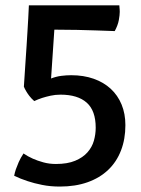

<svg xmlns="http://www.w3.org/2000/svg" viewBox="-20 -684 525 714"><path d="M32.7 -30.3Q34.7 -41.5 39.1 -54.7Q43 -65.9 49.6 -81.1Q56.2 -96.2 67.4 -113.3Q83 -102.5 102.5 -93.8Q119.1 -86.4 141.1 -80.3Q163.1 -74.2 188 -74.2Q231 -74.2 259.5 -86.2Q288.1 -98.1 305.2 -117.4Q322.3 -136.7 329.1 -160.6Q335.9 -184.6 335.9 -209Q335.9 -272.5 302.5 -302.2Q269 -332 205.1 -332Q185.5 -332 168 -328.1Q150.4 -324.2 136.7 -319.8Q120.6 -314.5 107.4 -308.1Q96.2 -317.9 88.9 -327.6Q81.5 -337.4 77.1 -345.2Q71.8 -354 68.8 -361.8Q72.3 -414.1 75.7 -466.8Q77.1 -489.3 78.9 -514.2Q80.6 -539.1 82 -564.7Q83.5 -590.3 85 -615.5Q86.4 -640.6 87.4 -664.1H423.8Q423.8 -660.6 424.3 -656.7Q424.8 -653.3 425 -648.9Q425.3 -644.5 425.3 -639.6Q425.3 -628.4 421.9 -609.4Q418.5 -590.3 406.7 -568.4Q375.5 -569.3 338.9 -570.8Q307.6 -571.8 267.1 -572.8Q226.6 -573.7 182.1 -573.7L169.9 -392.1Q188.5 -399.4 207.8 -401.9Q227.1 -404.3 244.6 -404.3Q291 -404.3 328.4 -391.1Q365.7 -377.9 391.8 -353.8Q418 -329.6 432.1 -295.4Q446.3 -261.2 446.3 -218.8Q446.3 -166.5 429.9 -124.3Q413.6 -82 382.3 -52.2Q351.1 -22.5 305.7 -6.3Q260.3 9.8 202.6 9.8Q167.5 9.8 137 3.7Q106.4 -2.4 83 -10.3Q56.2 -19 32.7 -30.3Z"/></svg>

Font: Basic
Style: Regular
Weight: 400
Designer: Magnus Gaarde
Foundry: Magnus Gaarde
Version: Version 1.003; ttfautohint (v1.1) -l 6 -r 16 -G 0 -x 16 -D l